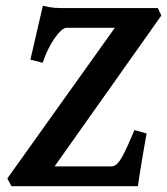

<svg xmlns="http://www.w3.org/2000/svg" viewBox="-20 -643 577 663"><path d="M168.5 -68.4H365.2Q375 -68.4 383.8 -76.7Q392.6 -85 401.6 -101.1Q410.6 -117.2 421.1 -140.4Q431.6 -163.6 444.3 -193.8L486.3 -182.1Q483.4 -166.5 479 -141.4Q474.6 -116.2 470.2 -89.6Q465.8 -63 461.9 -38.6Q458 -14.2 456.1 0H19.5L5.4 -26.9L376.5 -546.9H209Q201.7 -546.9 191.2 -537.6Q180.7 -528.3 169.2 -512Q157.7 -495.6 146.7 -473.6Q135.7 -451.7 127.4 -426.3L85 -437L127.9 -623Q140.1 -620.1 149.9 -618.4Q159.7 -616.7 169.4 -616Q179.2 -615.2 189.5 -615.2H524.9L537.1 -589.4Z"/></svg>

Font: Gentium Book Basic
Style: Bold Italic
Weight: 700
Italic angle: -8°
Designer: J. Victor Gaultney and Annie Olsen
Foundry: SIL International
Version: Version 1.102; 2013; Maintenance release